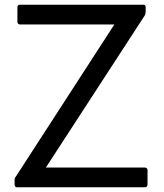

<svg xmlns="http://www.w3.org/2000/svg" viewBox="-20 -771 695 816"><path d="M42 13V-7Q42 -15 47 -20L466 -667H66Q54 -667 54 -679V-740Q54 -751 66 -751H589Q599 -751 599 -740V-719Q599 -712 595 -705L175 -59H595Q600 -59 603.5 -56Q607 -53 607 -48V13Q607 25 595 25H53Q42 25 42 13Z"/></svg>

Font: LINE Seed JP_TTF Regular
Style: Regular
Weight: 400
Designer: LINE & Fontrix & Fontworks
Version: Version 1.002